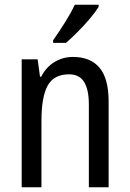

<svg xmlns="http://www.w3.org/2000/svg" viewBox="-20 -786 545 806"><path d="M286 -547Q360 -547 398 -501.5Q436 -456 436 -360V0H353V-347Q353 -410 333 -442Q313 -474 270 -474Q206 -474 180 -426.5Q154 -379 154 -279V0H71V-537H138L148 -464H153Q173 -504 208.5 -525.5Q244 -547 286 -547ZM394 -757Q381 -736 357 -707.5Q333 -679 305.5 -651.5Q278 -624 257 -606H203V-617Q229 -654 253.5 -693Q278 -732 294 -766H394Z"/></svg>

Font: Noto Sans Ethiopic Cond
Style: Regular
Weight: 400
Width: 3
Designer: Monotype Design Team
Foundry: Monotype Imaging Inc.
Version: Version 2.102; ttfautohint (v1.8.4.7-5d5b)